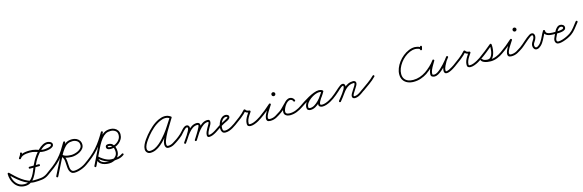

<svg xmlns="http://www.w3.org/2000/svg" viewBox="67 -1991 10280 3384"><g transform="rotate(-15 5207.5 -299.0)"><path d="M320 -556Q320 -563 325 -568Q330 -573 338 -573Q345 -573 350 -568Q355 -563 355 -556Q355 -535 339.5 -511.5Q324 -488 313 -470Q309 -463 302 -461.5Q295 -460 289 -464Q282 -467 280.5 -474Q279 -481 283 -487Q291 -501 305.5 -522Q320 -543 320 -556Q320 -556 320 -556Q320 -556 320 -556ZM288 -464Q282 -468 280.5 -475Q279 -482 283 -488Q305 -522 340 -538.5Q375 -555 414.5 -560.5Q454 -566 491 -566Q520 -566 548.5 -563Q577 -560 605 -552Q641 -542 673 -530.5Q705 -519 744 -519Q753 -519 776 -521Q799 -523 824.5 -528.5Q850 -534 868.5 -543.5Q887 -553 887 -568Q887 -577 876 -583Q865 -589 852 -592Q839 -595 833 -595Q796 -595 758.5 -572.5Q721 -550 686 -513.5Q651 -477 620.5 -435Q590 -393 567.5 -352.5Q545 -312 533 -282Q513 -234 491 -182Q469 -130 439.5 -84.5Q410 -39 366.5 -10.5Q323 18 260 18Q201 18 156 -6Q111 -30 80 -70.5Q49 -111 33 -162Q17 -213 17 -267Q17 -274 22 -279Q27 -284 34 -284Q42 -284 47 -279Q52 -274 52 -267Q52 -205 75.5 -147.5Q99 -90 145.5 -53.5Q192 -17 260 -17Q315 -17 353.5 -44.5Q392 -72 418 -114.5Q444 -157 463.5 -205Q483 -253 500 -296Q515 -331 539.5 -375Q564 -419 596.5 -463.5Q629 -508 667 -546Q705 -584 747 -607Q789 -630 833 -630Q850 -630 871 -623Q892 -616 907 -602.5Q922 -589 922 -568Q922 -541 901.5 -524.5Q881 -508 851 -499Q821 -490 791.5 -487Q762 -484 744 -484Q700 -484 660 -495.5Q620 -507 579.5 -519Q539 -531 491 -531Q461 -531 426.5 -527Q392 -523 361 -510Q330 -497 312 -469Q308 -463 301 -461.5Q294 -460 288 -464ZM22 -254Q17 -260 17 -267Q17 -274 22 -279Q27 -284 34.5 -284Q42 -284 47 -279Q84 -242 129 -200.5Q174 -159 224.5 -122.5Q275 -86 329.5 -63Q384 -40 441 -40Q503 -40 564.5 -47Q626 -54 679 -91Q685 -95 692 -94Q699 -93 703 -87Q707 -81 706 -74Q705 -67 699 -63Q642 -22 575.5 -13.5Q509 -5 441 -5Q380 -5 322 -28.5Q264 -52 210.5 -89.5Q157 -127 109.5 -170.5Q62 -214 22 -254Q22 -254 22 -254Q22 -254 22 -254ZM421 -256Q413 -256 408 -261Q403 -266 403 -274Q403 -281 408 -286Q413 -291 421 -291Q463 -291 505.5 -291Q548 -291 591 -291Q591 -291 591 -291Q591 -291 591 -291Q598 -291 603 -286Q608 -281 608 -274Q608 -266 603 -261Q598 -256 591 -256Q548 -256 505.5 -256Q463 -256 421 -256Q421 -256 421 -256Q421 -256 421 -256Z M699 -63Q693 -59 686 -60Q679 -61 675 -67Q671 -73 672 -80Q673 -87 679 -91Q744 -137 808 -186Q872 -235 927 -293Q982 -352 1025.5 -419.5Q1069 -487 1108 -556Q1108 -556 1108 -556Q1108 -556 1108 -556Q1112 -562 1119 -564Q1126 -566 1132 -562Q1139 -559 1140.5 -552Q1142 -545 1139 -538Q1098 -468 1053.5 -399Q1009 -330 953 -269Q897 -210 831.5 -159.5Q766 -109 699 -63Q699 -63 699 -63Q699 -63 699 -63ZM1131 -563Q1138 -560 1140 -553Q1142 -546 1139 -539Q1071 -403 1002.5 -266Q934 -129 866 8Q866 8 866 8Q866 8 866 8Q862 14 855.5 16.5Q849 19 842 16Q836 12 833.5 5.5Q831 -1 834 -8Q903 -145 971.5 -281.5Q1040 -418 1108 -555Q1111 -562 1118 -564Q1125 -566 1131 -563ZM939 -138Q936 -131 929 -128.5Q922 -126 916 -130Q909 -133 906.5 -139.5Q904 -146 907 -153Q933 -205 959 -257Q985 -309 1013 -360Q1043 -414 1076.5 -460.5Q1110 -507 1156 -536Q1202 -565 1269 -565Q1310 -565 1345 -549Q1380 -533 1401.5 -502Q1423 -471 1423 -427Q1423 -388 1399.5 -357.5Q1376 -327 1339.5 -306.5Q1303 -286 1262.5 -275.5Q1222 -265 1189 -265Q1162 -265 1127.5 -269.5Q1093 -274 1061.5 -286Q1030 -298 1011 -320Q1005 -327 1006.5 -334Q1008 -341 1013 -345Q1018 -349 1025 -349.5Q1032 -350 1038 -343Q1063 -313 1075 -283Q1087 -253 1090 -213Q1091 -187 1093 -160.5Q1095 -134 1097 -107Q1098 -87 1104.5 -66.5Q1111 -46 1125 -32Q1139 -18 1163 -18Q1198 -18 1236.5 -28Q1275 -38 1311.5 -54.5Q1348 -71 1376 -91Q1376 -91 1376 -91Q1376 -91 1376 -91Q1382 -95 1389 -94Q1396 -93 1400 -87Q1404 -81 1403 -74Q1402 -67 1396 -63Q1365 -41 1325 -23Q1285 -5 1243 6Q1201 17 1163 17Q1129 17 1107 -1Q1085 -19 1074.5 -47Q1064 -75 1062 -105Q1060 -131 1058.5 -157.5Q1057 -184 1055 -211Q1053 -245 1043 -270Q1033 -295 1011 -320Q1005 -327 1006.5 -334Q1008 -341 1013 -345Q1018 -349 1025 -349.5Q1032 -350 1038 -343Q1052 -326 1080 -316.5Q1108 -307 1138 -303.5Q1168 -300 1189 -300Q1214 -300 1248 -308Q1282 -316 1314 -332Q1346 -348 1367 -372Q1388 -396 1388 -427Q1388 -479 1352 -504.5Q1316 -530 1269 -530Q1245 -530 1221.5 -525.5Q1198 -521 1177 -509Q1139 -488 1104 -442Q1069 -396 1038 -339.5Q1007 -283 982 -229Q957 -175 939 -138Q939 -138 939 -138Q939 -138 939 -138Z M1372 -67Q1368 -73 1369 -80Q1370 -87 1376 -91Q1442 -137 1503 -187.5Q1564 -238 1617 -298Q1669 -357 1713 -422.5Q1757 -488 1796 -556Q1796 -556 1796 -556Q1796 -556 1796 -556Q1800 -562 1807 -564Q1814 -566 1820 -562Q1826 -559 1828 -552Q1830 -545 1826 -538Q1786 -469 1741.5 -402Q1697 -335 1643 -275Q1589 -214 1526 -162Q1463 -110 1396 -63Q1390 -59 1383 -60Q1376 -61 1372 -67ZM1795 -555Q1798 -561 1805 -563.5Q1812 -566 1819 -563Q1825 -560 1827.5 -553Q1830 -546 1827 -540Q1761 -403 1694.5 -266Q1628 -129 1562 8Q1559 14 1552 16.5Q1545 19 1538 16Q1532 13 1529.5 6Q1527 -1 1530 -8Q1597 -144 1663 -281Q1729 -418 1795 -555Q1795 -555 1795 -555Q1795 -555 1795 -555ZM1632 -138Q1629 -131 1622 -128.5Q1615 -126 1609 -130Q1602 -133 1599.5 -139.5Q1597 -146 1600 -153Q1626 -205 1652 -257.5Q1678 -310 1707 -360Q1737 -414 1771 -460.5Q1805 -507 1851.5 -536Q1898 -565 1965 -565Q2006 -565 2041 -549Q2076 -533 2097.5 -502Q2119 -471 2119 -428Q2119 -383 2099 -345.5Q2079 -308 2045.5 -280.5Q2012 -253 1971 -237.5Q1930 -222 1888 -222Q1872 -222 1854 -226.5Q1836 -231 1823.5 -242Q1811 -253 1811 -274Q1811 -298 1825.5 -307.5Q1840 -317 1862 -317Q1909 -317 1937 -293Q1965 -269 1978 -231.5Q1991 -194 1991 -154Q1991 -100 1962.5 -62Q1934 -24 1888.5 -3.5Q1843 17 1794 17Q1754 17 1713 7Q1672 -3 1640.5 -28Q1609 -53 1599 -97Q1596 -110 1596 -125Q1596 -140 1602 -153Q1605 -159 1615 -161Q1625 -163 1630 -158Q1648 -141 1666.5 -125.5Q1685 -110 1706 -97Q1739 -75 1778 -59.5Q1817 -44 1858 -44Q1913 -44 1960.5 -51.5Q2008 -59 2054 -91Q2054 -91 2054 -91Q2054 -91 2054 -91Q2060 -95 2067 -94Q2074 -93 2078 -87Q2082 -81 2081 -74Q2080 -67 2074 -63Q2024 -27 1971 -18Q1918 -9 1858 -9Q1812 -9 1768.5 -26Q1725 -43 1686 -68Q1664 -82 1644.5 -98Q1625 -114 1606 -133Q1603 -135 1607.5 -137.5Q1612 -140 1619 -141Q1625 -142 1630 -141.5Q1635 -141 1634 -138Q1630 -129 1631 -117Q1632 -105 1635 -97Q1646 -64 1672.5 -47Q1699 -30 1731.5 -23.5Q1764 -17 1794 -17Q1834 -17 1871 -33Q1908 -49 1932 -79.5Q1956 -110 1956 -154Q1956 -184 1947.5 -213.5Q1939 -243 1918.5 -262.5Q1898 -282 1862 -282Q1854 -282 1850 -281.5Q1846 -281 1846 -274Q1846 -266 1854.5 -262.5Q1863 -259 1873 -258Q1883 -257 1888 -257Q1934 -257 1979.5 -279Q2025 -301 2054.5 -339.5Q2084 -378 2084 -427Q2084 -479 2048 -504.5Q2012 -530 1965 -530Q1941 -530 1917.5 -525.5Q1894 -521 1873 -509Q1834 -487 1798 -441.5Q1762 -396 1731.5 -340Q1701 -284 1675.5 -230Q1650 -176 1632 -138Q1632 -138 1632 -138Q1632 -138 1632 -138Z M3060 -500Q3066 -496 3067 -488.5Q3068 -481 3064 -476Q3060 -470 3053 -468.5Q3046 -467 3040 -471Q3018 -486 2998.5 -493Q2979 -500 2951 -500Q2925 -500 2900.5 -492.5Q2876 -485 2853 -475Q2782 -442 2720 -387Q2658 -332 2609 -272Q2589 -246 2562.5 -210Q2536 -174 2516.5 -135Q2497 -96 2497 -62Q2497 -39 2510.5 -24.5Q2524 -10 2547 -10Q2595 -10 2639.5 -32Q2684 -54 2724.5 -89Q2765 -124 2799.5 -163Q2834 -202 2861 -236Q2909 -297 2950 -362.5Q2991 -428 3034 -493Q3038 -499 3045 -500.5Q3052 -502 3058 -498Q3064 -494 3065.5 -487Q3067 -480 3063 -474Q3020 -408 2978.5 -342Q2937 -276 2889 -214Q2859 -176 2821.5 -134.5Q2784 -93 2740.5 -56.5Q2697 -20 2648 2.5Q2599 25 2547 25Q2510 25 2486 0Q2462 -25 2462 -62Q2462 -101 2482 -144Q2502 -187 2530 -226Q2558 -265 2582 -294Q2634 -357 2698.5 -414.5Q2763 -472 2838 -507Q2865 -519 2893.5 -527Q2922 -535 2951 -535Q2985 -535 3009 -526.5Q3033 -518 3060 -500Q3060 -500 3060 -500Q3060 -500 3060 -500ZM3057 -499Q3063 -495 3065 -488Q3067 -481 3063 -475Q3021 -401 2975.5 -330.5Q2930 -260 2893 -183Q2879 -153 2865.5 -118Q2852 -83 2852 -50Q2852 -34 2857 -24Q2862 -14 2879 -14Q2926 -14 2969 -40Q3012 -66 3049 -91Q3049 -91 3049 -91Q3049 -91 3049 -91Q3054 -95 3061.5 -94Q3069 -93 3073 -87Q3077 -81 3076 -74Q3075 -67 3069 -63Q3028 -33 2980 -6Q2932 21 2879 21Q2847 21 2832 0.5Q2817 -20 2817 -50Q2817 -87 2831.5 -126Q2846 -165 2862 -198Q2898 -276 2944.5 -347Q2991 -418 3033 -492Q3037 -498 3044 -500Q3051 -502 3057 -499Z M3045 -67Q3040 -73 3041.5 -80Q3043 -87 3049 -91Q3095 -124 3135 -161Q3149 -173 3165.5 -193Q3182 -213 3201 -232.5Q3220 -252 3240 -265Q3260 -278 3281 -278Q3304 -278 3317.5 -262.5Q3331 -247 3331 -224Q3331 -202 3315 -168.5Q3299 -135 3275.5 -98Q3252 -61 3229.5 -29Q3207 3 3194 22Q3194 22 3194 22Q3194 22 3194 22Q3190 28 3183 29.5Q3176 31 3170 26Q3164 22 3162.5 15Q3161 8 3166 2Q3176 -13 3197.5 -43.5Q3219 -74 3241.5 -109.5Q3264 -145 3280 -176Q3296 -207 3296 -224Q3296 -243 3281 -243Q3267 -243 3249 -229Q3231 -215 3212 -194.5Q3193 -174 3177 -155.5Q3161 -137 3152 -128Q3113 -93 3069 -63Q3063 -58 3056 -59.5Q3049 -61 3045 -67ZM3194 22Q3190 28 3183 29.5Q3176 31 3170 26Q3164 22 3162.5 15Q3161 8 3166 2Q3192 -36 3223 -83Q3254 -130 3290.5 -173Q3327 -216 3371 -244Q3415 -272 3468 -272Q3489 -272 3505.5 -260Q3522 -248 3522 -225Q3522 -205 3506.5 -171Q3491 -137 3468.5 -99.5Q3446 -62 3424 -29Q3402 4 3390 24Q3386 30 3379 31.5Q3372 33 3365 29Q3359 25 3357.5 18Q3356 11 3360 4Q3368 -7 3383 -30.5Q3398 -54 3416 -83Q3434 -112 3450 -140.5Q3466 -169 3476.5 -191.5Q3487 -214 3487 -225Q3487 -233 3480.5 -235Q3474 -237 3468 -237Q3422 -237 3382 -210Q3342 -183 3308.5 -141.5Q3275 -100 3246.5 -56Q3218 -12 3194 22Q3194 22 3194 22Q3194 22 3194 22ZM3366 30Q3359 26 3357.5 19Q3356 12 3360 6Q3382 -32 3413 -79Q3444 -126 3482 -170.5Q3520 -215 3564.5 -244.5Q3609 -274 3658 -275Q3690 -276 3699 -260Q3708 -244 3704 -221Q3700 -198 3690 -180Q3677 -156 3660 -128Q3643 -100 3630.5 -71.5Q3618 -43 3618 -16Q3618 -13 3618 -13Q3648 -13 3678.5 -26Q3709 -39 3737.5 -57Q3766 -75 3789 -91Q3795 -96 3802 -94.5Q3809 -93 3813 -87Q3818 -81 3816.5 -74Q3815 -67 3809 -63Q3782 -44 3750.5 -24.5Q3719 -5 3685.5 8.5Q3652 22 3618 22Q3601 22 3592 11Q3583 0 3583 -16Q3583 -47 3596 -78Q3609 -109 3626.5 -139.5Q3644 -170 3659 -196Q3662 -202 3667.5 -212.5Q3673 -223 3673 -232Q3673 -241 3660 -240Q3616 -239 3576 -210.5Q3536 -182 3500.5 -139.5Q3465 -97 3437 -53Q3409 -9 3390 24Q3386 30 3379 31.5Q3372 33 3366 30Z M3809 -63Q3803 -59 3796 -60Q3789 -61 3785 -67Q3781 -73 3782 -80Q3783 -87 3789 -91Q3812 -107 3835.5 -122.5Q3859 -138 3884 -152Q3890 -156 3911 -166Q3932 -176 3956.5 -189Q3981 -202 3999 -213.5Q4017 -225 4017 -232Q4017 -238 4006.5 -241Q3996 -244 3992 -244Q3963 -244 3941 -225.5Q3919 -207 3904.5 -178.5Q3890 -150 3883 -120Q3876 -90 3876 -66Q3876 -44 3884 -29Q3892 -14 3917 -14Q3949 -14 3981 -26Q4013 -38 4043 -56Q4073 -74 4098 -91Q4104 -95 4111 -94Q4118 -93 4122 -87Q4126 -81 4125 -74Q4124 -67 4118 -63Q4090 -43 4057 -23.5Q4024 -4 3988.5 8.5Q3953 21 3917 21Q3877 21 3859 -4.5Q3841 -30 3841 -66Q3841 -97 3850.5 -134Q3860 -171 3879 -204Q3898 -237 3926.5 -258Q3955 -279 3992 -279Q4012 -279 4032 -267Q4052 -255 4052 -232Q4052 -212 4037 -198Q4018 -179 3988 -166Q3958 -153 3934 -140Q3902 -123 3870.5 -103.5Q3839 -84 3809 -63Q3809 -63 3809 -63Q3809 -63 3809 -63Z M4118 -63Q4112 -58 4105 -59.5Q4098 -61 4094 -67Q4089 -73 4090.5 -80Q4092 -87 4098 -91Q4157 -132 4218 -180Q4279 -228 4327 -282Q4332 -287 4342 -286Q4352 -285 4356 -278Q4364 -260 4384 -253Q4404 -246 4422 -245Q4431 -245 4436 -235Q4440 -226 4436 -218Q4416 -189 4396.5 -159Q4377 -129 4363.5 -96.5Q4350 -64 4350 -27Q4350 -14 4357.5 -12Q4365 -10 4376 -10Q4405 -10 4440.5 -23.5Q4476 -37 4509.5 -56Q4543 -75 4566 -91Q4566 -91 4566 -91Q4566 -91 4566 -91Q4572 -95 4579 -94Q4586 -93 4590 -87Q4594 -81 4593 -74Q4592 -67 4586 -63Q4560 -44 4523.5 -23.5Q4487 -3 4448 11Q4409 25 4376 25Q4350 25 4332.5 13Q4315 1 4315 -27Q4315 -68 4329 -103.5Q4343 -139 4364 -172Q4385 -205 4406 -238Q4409 -241 4413 -237.5Q4417 -234 4420 -228Q4423 -221 4423.5 -215.5Q4424 -210 4420 -211Q4392 -212 4364.5 -224Q4337 -236 4324 -262Q4323 -266 4328 -267Q4333 -268 4340 -267Q4346 -266 4351 -263.5Q4356 -261 4353 -258Q4304 -203 4241.5 -154Q4179 -105 4118 -63Q4118 -63 4118 -63Q4118 -63 4118 -63Z M4586 -63Q4580 -58 4573 -59.5Q4566 -61 4562 -67Q4557 -73 4558.5 -80Q4560 -87 4566 -91Q4623 -131 4679 -176Q4735 -221 4786 -268Q4797 -278 4809 -268Q4821 -259 4813 -246Q4804 -232 4785 -203.5Q4766 -175 4745.5 -141.5Q4725 -108 4712 -77Q4699 -46 4702.5 -26.5Q4706 -7 4735 -7Q4790 -7 4838 -34Q4886 -61 4929 -91Q4929 -91 4929 -91Q4929 -91 4929 -91Q4935 -95 4942 -94Q4949 -93 4953 -87Q4957 -81 4956 -74Q4955 -67 4949 -63Q4901 -29 4848.5 -0.5Q4796 28 4735 28Q4694 28 4679 11.5Q4664 -5 4666.5 -33Q4669 -61 4683.5 -94.5Q4698 -128 4717.5 -161Q4737 -194 4755.5 -221.5Q4774 -249 4783 -264Q4787 -271 4794 -270Q4801 -269 4806 -265Q4811 -260 4813 -253.5Q4815 -247 4810 -242Q4757 -195 4700.5 -149Q4644 -103 4586 -63Q4586 -63 4586 -63Q4586 -63 4586 -63ZM4905 -414Q4905 -414 4904 -414Q4904 -414 4904 -414Q4904 -413 4904 -413Q4905 -413 4905 -414ZM4869 -414Q4869 -429 4879 -439Q4889 -449 4904 -449Q4919 -449 4929.5 -439Q4940 -429 4940 -414Q4940 -399 4929.5 -388.5Q4919 -378 4904 -378Q4889 -378 4879 -388.5Q4869 -399 4869 -414Z M4925 -67Q4920 -73 4921.5 -80Q4923 -87 4929 -91Q4953 -108 4982.5 -138Q5012 -168 5043 -199.5Q5074 -231 5104.5 -252.5Q5135 -274 5163 -274Q5190 -274 5214 -257Q5238 -240 5246 -214Q5246 -214 5246 -214Q5246 -214 5246 -214Q5248 -207 5244.5 -200.5Q5241 -194 5234 -192Q5227 -190 5220.5 -193.5Q5214 -197 5212 -204Q5208 -219 5193 -229Q5178 -239 5163 -239Q5137 -239 5112 -218Q5087 -197 5065 -170.5Q5043 -144 5026 -128Q5008 -110 4989 -93.5Q4970 -77 4949 -63Q4943 -58 4936 -59.5Q4929 -61 4925 -67ZM5234 -192Q5227 -190 5220.5 -193.5Q5214 -197 5212 -204Q5208 -219 5193 -229Q5178 -239 5163 -239Q5137 -239 5113 -219.5Q5089 -200 5069 -171Q5049 -142 5037 -111.5Q5025 -81 5025 -59Q5025 -40 5037 -30Q5049 -20 5065.5 -16.5Q5082 -13 5097 -13Q5155 -13 5211.5 -35.5Q5268 -58 5315 -91Q5315 -91 5315 -91Q5315 -91 5315 -91Q5321 -95 5328 -94Q5335 -93 5339 -87Q5343 -81 5342 -74Q5341 -67 5335 -63Q5283 -27 5222 -2.5Q5161 22 5097 22Q5072 22 5047 14Q5022 6 5006 -12Q4990 -30 4990 -59Q4990 -88 5004.5 -125Q5019 -162 5043.5 -196Q5068 -230 5099 -252Q5130 -274 5163 -274Q5190 -274 5214 -257Q5238 -240 5246 -214Q5248 -207 5244.5 -200.5Q5241 -194 5234 -192Z M5311 -67Q5307 -73 5308 -80Q5309 -87 5315 -91Q5347 -114 5394.5 -145Q5442 -176 5495.5 -205.5Q5549 -235 5600.5 -254.5Q5652 -274 5693 -274Q5710 -274 5727 -269.5Q5744 -265 5758 -255Q5765 -250 5765.5 -243.5Q5766 -237 5763 -232Q5759 -226 5752.5 -224Q5746 -222 5739 -226Q5717 -239 5691 -239Q5657 -239 5614 -221Q5571 -203 5531 -173.5Q5491 -144 5465 -107.5Q5439 -71 5439 -34Q5439 -18 5447 -14Q5455 -10 5470 -10Q5510 -10 5550 -34.5Q5590 -59 5626 -96.5Q5662 -134 5690 -174.5Q5718 -215 5736 -246Q5740 -254 5747 -255Q5754 -256 5759 -253Q5765 -250 5768 -243.5Q5771 -237 5766 -230Q5756 -211 5737.5 -184.5Q5719 -158 5700 -130Q5681 -102 5668 -76Q5655 -50 5655 -32Q5655 -20 5667 -16.5Q5679 -13 5688 -13Q5720 -13 5754.5 -25Q5789 -37 5822 -55.5Q5855 -74 5880 -91Q5886 -95 5893 -94Q5900 -93 5904 -87Q5908 -81 5907 -74Q5906 -67 5900 -63Q5872 -43 5836 -23.5Q5800 -4 5761.5 9Q5723 22 5688 22Q5663 22 5641.5 9.5Q5620 -3 5620 -32Q5620 -57 5633 -85Q5646 -113 5665 -141.5Q5684 -170 5703.5 -196.5Q5723 -223 5736 -246Q5740 -254 5747 -255.5Q5754 -257 5759 -253Q5765 -250 5768 -243.5Q5771 -237 5766 -230Q5746 -193 5715 -149Q5684 -105 5644.5 -65.5Q5605 -26 5560.5 -0.5Q5516 25 5470 25Q5441 25 5422.5 11Q5404 -3 5404 -34Q5404 -79 5432.5 -121.5Q5461 -164 5505.5 -198.5Q5550 -233 5600 -253.5Q5650 -274 5691 -274Q5727 -274 5757 -256Q5764 -252 5764.5 -245Q5765 -238 5761 -232Q5758 -227 5751.5 -224.5Q5745 -222 5738 -227Q5728 -234 5716 -236.5Q5704 -239 5693 -239Q5665 -239 5627.5 -226Q5590 -213 5548.5 -192Q5507 -171 5466.5 -147Q5426 -123 5391.5 -100.5Q5357 -78 5335 -63Q5329 -59 5322 -60Q5315 -61 5311 -67Z M5876 -67Q5871 -73 5872.5 -80Q5874 -87 5880 -91Q5912 -114 5942 -139.5Q5972 -165 6001 -191Q6016 -204 6037.5 -223.5Q6059 -243 6082.5 -258.5Q6106 -274 6127 -274Q6148 -274 6159 -259Q6170 -244 6170 -224Q6170 -199 6153 -166Q6136 -133 6111 -97.5Q6086 -62 6061 -31Q6036 0 6020 21Q6015 26 6008 27Q6001 28 5995 24Q5990 19 5989 12Q5988 5 5992 -1Q6006 -18 6029.5 -47.5Q6053 -77 6077 -110Q6101 -143 6118 -173.5Q6135 -204 6135 -224Q6135 -228 6133.5 -233.5Q6132 -239 6127 -239Q6113 -239 6092.5 -224Q6072 -209 6053.5 -191.5Q6035 -174 6025 -165Q5995 -138 5964 -112Q5933 -86 5900 -63Q5894 -58 5887 -59.5Q5880 -61 5876 -67ZM6020 21Q6015 27 6008 27.5Q6001 28 5995 24Q5989 19 5988.5 12Q5988 5 5992 -1Q6017 -32 6041.5 -62.5Q6066 -93 6089 -126Q6116 -165 6150 -198.5Q6184 -232 6226 -252Q6268 -272 6318 -272Q6338 -272 6353.5 -260.5Q6369 -249 6369 -227Q6369 -207 6353 -178.5Q6337 -150 6316.5 -119.5Q6296 -89 6280 -62Q6264 -35 6264 -19Q6264 -12 6267 -10.5Q6270 -9 6277 -9Q6306 -9 6335 -22.5Q6364 -36 6390.5 -55.5Q6417 -75 6440 -91Q6446 -95 6453 -94Q6460 -93 6464 -87Q6468 -81 6467 -74Q6466 -67 6460 -63Q6434 -44 6404.5 -23Q6375 -2 6343 12Q6311 26 6277 26Q6256 26 6242.5 14.5Q6229 3 6229 -19Q6229 -39 6245 -68Q6261 -97 6281.5 -127.5Q6302 -158 6318 -184.5Q6334 -211 6334 -227Q6334 -234 6328.5 -235.5Q6323 -237 6318 -237Q6274 -237 6237.5 -219Q6201 -201 6171 -171Q6141 -141 6117 -106Q6095 -73 6070 -41.5Q6045 -10 6020 21Q6020 21 6020 21Q6020 21 6020 21Z M6436 -66Q6432 -71 6433 -78.5Q6434 -86 6440 -90Q6501 -133 6563.5 -178Q6626 -223 6679 -276Q6684 -281 6691 -281.5Q6698 -282 6703 -276Q6708 -271 6708.5 -264Q6709 -257 6703 -252Q6650 -197 6586 -151.5Q6522 -106 6460 -61Q6454 -57 6447 -58.5Q6440 -60 6436 -66Z M7617 -551Q7618 -558 7624.5 -562Q7631 -566 7638 -564Q7645 -563 7648.5 -556.5Q7652 -550 7651 -543Q7648 -532 7645.5 -521.5Q7643 -511 7640 -500Q7640 -500 7640 -500Q7640 -500 7640 -500Q7639 -493 7632.5 -489.5Q7626 -486 7619 -487Q7612 -489 7608.5 -495Q7605 -501 7606 -509Q7609 -519 7611.5 -530Q7614 -541 7617 -551Q7617 -551 7617 -551Q7617 -551 7617 -551ZM7641 -504Q7641 -497 7636 -492Q7631 -487 7623 -487Q7616 -487 7611 -492Q7606 -497 7606 -504Q7606 -516 7588.5 -522.5Q7571 -529 7551 -532Q7531 -535 7524 -535Q7474 -535 7423.5 -513.5Q7373 -492 7328 -455.5Q7283 -419 7248 -372Q7213 -325 7192.5 -274.5Q7172 -224 7172 -174Q7172 -120 7196 -85Q7220 -50 7261 -34Q7302 -18 7353 -18Q7417 -18 7474 -37.5Q7531 -57 7584 -92Q7590 -96 7597 -94.5Q7604 -93 7608 -87Q7612 -81 7611 -73.5Q7610 -66 7604 -62Q7546 -25 7484 -4Q7422 17 7353 17Q7292 17 7243.5 -4Q7195 -25 7166 -67.5Q7137 -110 7137 -174Q7137 -229 7159 -285.5Q7181 -342 7219.5 -393Q7258 -444 7307.5 -483.5Q7357 -523 7412.5 -546.5Q7468 -570 7524 -570Q7543 -570 7570.5 -564Q7598 -558 7619.5 -544Q7641 -530 7641 -504Q7641 -504 7641 -504Q7641 -504 7641 -504Z M7603 -63Q7597 -58 7590 -59.5Q7583 -61 7579 -67Q7574 -73 7575.5 -80Q7577 -87 7583 -91Q7635 -127 7682.5 -171.5Q7730 -216 7767 -267Q7772 -274 7778.5 -274.5Q7785 -275 7790 -272Q7796 -268 7798 -262Q7800 -256 7796 -248Q7778 -217 7756 -180.5Q7734 -144 7717.5 -106Q7701 -68 7701 -32Q7701 -19 7713.5 -16Q7726 -13 7735 -13Q7760 -13 7791.5 -32Q7823 -51 7857 -82Q7891 -113 7922.5 -147.5Q7954 -182 7979 -213Q8004 -244 8018 -263Q8023 -270 8030 -270Q8037 -270 8042 -266Q8047 -262 8049 -255.5Q8051 -249 8046 -242Q8035 -229 8024 -216Q8013 -203 8005 -188Q8005 -188 8005 -189Q8005 -189 8005 -189Q7986 -153 7964.5 -112.5Q7943 -72 7943 -30Q7943 -22 7946 -18Q7946 -18 7945 -18Q7945 -18 7945 -18Q7948 -14 7947.5 -14.5Q7947 -15 7955 -15Q7976 -15 8006.5 -29Q8037 -43 8065.5 -61.5Q8094 -80 8111 -91Q8111 -91 8111 -91Q8111 -91 8111 -91Q8117 -95 8124 -94Q8131 -93 8135 -87Q8139 -81 8138 -74Q8137 -67 8131 -63Q8111 -48 8079.5 -28.5Q8048 -9 8014.5 5.5Q7981 20 7955 20Q7941 20 7931.5 15.5Q7922 11 7915 -2Q7915 -2 7915 -2Q7914 -2 7914 -2Q7908 -14 7908 -30Q7908 -77 7930.5 -121Q7953 -165 7975 -205Q7975 -205 7975 -205Q7975 -206 7975 -206Q7984 -221 7995.5 -235.5Q8007 -250 8018 -264Q8024 -271 8030.5 -271Q8037 -271 8043 -267Q8048 -263 8049.5 -256.5Q8051 -250 8046 -243Q8030 -220 8003 -186.5Q7976 -153 7942.5 -116.5Q7909 -80 7872.5 -48.5Q7836 -17 7800.5 2.5Q7765 22 7735 22Q7710 22 7688 10Q7666 -2 7666 -32Q7666 -72 7683 -113Q7700 -154 7723 -192.5Q7746 -231 7766 -266Q7770 -273 7777 -273.5Q7784 -274 7789 -270Q7795 -267 7797.5 -260.5Q7800 -254 7795 -247Q7757 -193 7707 -146.5Q7657 -100 7603 -63Q7603 -63 7603 -63Q7603 -63 7603 -63Z M8130 -63Q8124 -58 8117 -59.5Q8110 -61 8106 -67Q8101 -73 8102.5 -80Q8104 -87 8110 -91Q8169 -132 8230 -180Q8291 -228 8339 -282Q8344 -287 8354 -286Q8364 -285 8368 -278Q8376 -260 8396 -253Q8416 -246 8434 -245Q8443 -245 8448 -235Q8452 -226 8448 -218Q8428 -189 8408.5 -159Q8389 -129 8375.5 -96.5Q8362 -64 8362 -27Q8362 -14 8369.5 -12Q8377 -10 8388 -10Q8417 -10 8452.5 -23.5Q8488 -37 8521.5 -56Q8555 -75 8578 -91Q8578 -91 8578 -91Q8578 -91 8578 -91Q8584 -95 8591 -94Q8598 -93 8602 -87Q8606 -81 8605 -74Q8604 -67 8598 -63Q8572 -44 8535.5 -23.5Q8499 -3 8460 11Q8421 25 8388 25Q8362 25 8344.5 13Q8327 1 8327 -27Q8327 -68 8341 -103.5Q8355 -139 8376 -172Q8397 -205 8418 -238Q8421 -241 8425 -237.5Q8429 -234 8432 -228Q8435 -221 8435.5 -215.5Q8436 -210 8432 -211Q8404 -212 8376.5 -224Q8349 -236 8336 -262Q8335 -266 8340 -267Q8345 -268 8352 -267Q8358 -266 8363 -263.5Q8368 -261 8365 -258Q8316 -203 8253.5 -154Q8191 -105 8130 -63Q8130 -63 8130 -63Q8130 -63 8130 -63Z M8574 -67Q8569 -73 8570.5 -80Q8572 -87 8578 -91Q8640 -134 8700 -182Q8760 -230 8818 -278Q8825 -284 8835 -280Q8845 -276 8846 -267Q8850 -240 8848.5 -204Q8847 -168 8839 -130.5Q8831 -93 8815.5 -61Q8800 -29 8775 -9.5Q8750 10 8714 10Q8681 10 8645.5 0Q8610 -10 8590 -39Q8585 -46 8587 -53Q8589 -60 8594 -63Q8599 -67 8606 -66.5Q8613 -66 8618 -59Q8631 -41 8656.5 -31.5Q8682 -22 8710 -19Q8738 -16 8758 -16Q8813 -16 8867.5 -38Q8922 -60 8966 -91Q8972 -95 8979 -94Q8986 -93 8990 -87Q8994 -81 8993 -74Q8992 -67 8986 -63Q8938 -28 8878.5 -4.5Q8819 19 8758 19Q8732 19 8699 14.5Q8666 10 8636.5 -2.5Q8607 -15 8590 -39Q8585 -46 8587 -53Q8589 -60 8594 -63Q8599 -67 8606 -66.5Q8613 -66 8618 -59Q8633 -38 8661.5 -31.5Q8690 -25 8714 -25Q8742 -25 8760.5 -43Q8779 -61 8790.5 -89.5Q8802 -118 8807.5 -150.5Q8813 -183 8813.5 -213Q8814 -243 8812 -262Q8811 -267 8816.5 -267Q8822 -267 8829 -264Q8835 -261 8839.5 -257.5Q8844 -254 8840 -251Q8781 -202 8721 -154Q8661 -106 8598 -63Q8592 -58 8585 -59.5Q8578 -61 8574 -67Z M8986 -63Q8980 -58 8973 -59.5Q8966 -61 8962 -67Q8957 -73 8958.5 -80Q8960 -87 8966 -91Q9023 -131 9079 -176Q9135 -221 9186 -268Q9197 -278 9209 -268Q9221 -259 9213 -246Q9204 -232 9185 -203.5Q9166 -175 9145.5 -141.5Q9125 -108 9112 -77Q9099 -46 9102.5 -26.5Q9106 -7 9135 -7Q9190 -7 9238 -34Q9286 -61 9329 -91Q9329 -91 9329 -91Q9329 -91 9329 -91Q9335 -95 9342 -94Q9349 -93 9353 -87Q9357 -81 9356 -74Q9355 -67 9349 -63Q9301 -29 9248.5 -0.5Q9196 28 9135 28Q9094 28 9079 11.5Q9064 -5 9066.5 -33Q9069 -61 9083.5 -94.5Q9098 -128 9117.5 -161Q9137 -194 9155.5 -221.5Q9174 -249 9183 -264Q9187 -271 9194 -270Q9201 -269 9206 -265Q9211 -260 9213 -253.5Q9215 -247 9210 -242Q9157 -195 9100.5 -149Q9044 -103 8986 -63Q8986 -63 8986 -63Q8986 -63 8986 -63ZM9305 -414Q9305 -414 9304 -414Q9304 -414 9304 -414Q9304 -413 9304 -413Q9305 -413 9305 -414ZM9269 -414Q9269 -429 9279 -439Q9289 -449 9304 -449Q9319 -449 9329.5 -439Q9340 -429 9340 -414Q9340 -399 9329.5 -388.5Q9319 -378 9304 -378Q9289 -378 9279 -388.5Q9269 -399 9269 -414Z M9323 -67Q9319 -73 9320.5 -80Q9322 -87 9328 -92Q9346 -104 9371 -125.5Q9396 -147 9424 -172Q9452 -197 9480 -219.5Q9508 -242 9532.5 -256.5Q9557 -271 9574 -271Q9600 -271 9613.5 -254Q9627 -237 9627 -213Q9627 -185 9614 -157Q9601 -129 9585 -107Q9576 -96 9571 -82Q9566 -68 9566 -54Q9566 -40 9573 -25.5Q9580 -11 9596 -11Q9603 -11 9610.5 -14Q9618 -17 9624 -21Q9663 -45 9690 -88Q9717 -131 9739 -179Q9761 -227 9785 -265Q9792 -276 9805 -272Q9818 -269 9818 -256Q9818 -225 9838 -210.5Q9858 -196 9885.5 -192.5Q9913 -189 9937 -188Q9944 -188 9949.5 -183Q9955 -178 9954 -171Q9954 -164 9949 -158.5Q9944 -153 9937 -154Q9903 -154 9867 -161.5Q9831 -169 9807 -191Q9783 -213 9783 -256Q9783 -262 9789 -263.5Q9795 -265 9802 -263Q9809 -261 9813.5 -256.5Q9818 -252 9815 -247Q9789 -205 9766 -156Q9743 -107 9714 -62.5Q9685 -18 9642 9Q9632 15 9620 19.5Q9608 24 9596 24Q9564 24 9547.5 -0.5Q9531 -25 9531 -54Q9531 -74 9538 -93Q9545 -112 9557 -129Q9570 -146 9581 -168.5Q9592 -191 9592 -213Q9592 -223 9588.5 -229.5Q9585 -236 9574 -236Q9563 -236 9541.5 -221.5Q9520 -207 9493 -184.5Q9466 -162 9438.5 -138Q9411 -114 9387 -93.5Q9363 -73 9348 -62Q9342 -58 9335 -59.5Q9328 -61 9323 -67Z M9920 -171Q9919 -178 9924.5 -183Q9930 -188 9937 -188Q9945 -189 9967.5 -188Q9990 -187 10019.5 -187.5Q10049 -188 10076.5 -191.5Q10104 -195 10122 -202Q10140 -209 10140 -223Q10140 -237 10127.5 -243.5Q10115 -250 10102 -250Q10078 -250 10058 -228.5Q10038 -207 10029 -187Q10019 -167 10009.5 -147Q10000 -127 9990 -106Q9983 -92 9976 -75.5Q9969 -59 9969 -42Q9969 -11 9999 -11Q10030 -11 10071.5 -23.5Q10113 -36 10152.5 -55Q10192 -74 10217 -91Q10223 -95 10230 -94Q10237 -93 10241 -87Q10245 -81 10244 -74Q10243 -67 10237 -63Q10210 -43 10167 -23Q10124 -3 10079 10.5Q10034 24 9999 24Q9969 24 9951.5 5.5Q9934 -13 9934 -42Q9934 -63 9942 -83Q9950 -103 9959 -122Q9968 -142 9978 -162Q9988 -182 9997 -203Q10011 -232 10039 -258.5Q10067 -285 10102 -285Q10129 -285 10152 -268.5Q10175 -252 10175 -223Q10175 -196 10156 -181.5Q10137 -167 10107 -160.5Q10077 -154 10044 -153Q10011 -152 9982 -153Q9953 -154 9937 -154Q9930 -153 9925 -158.5Q9920 -164 9920 -171Z M10237 -61Q10231 -57 10224 -58.5Q10217 -60 10213 -66Q10209 -71 10210 -78.5Q10211 -86 10217 -90Q10268 -126 10307 -176Q10346 -226 10384 -275Q10384 -275 10384 -275Q10384 -275 10384 -275Q10389 -280 10396 -281Q10403 -282 10409 -278Q10414 -273 10415 -266Q10416 -259 10412 -253Q10372 -202 10331 -150.5Q10290 -99 10237 -61Q10237 -61 10237 -61Q10237 -61 10237 -61Z"/></g></svg>

Font: FRB American Cursive
Style: Italic
Weight: 400
Italic angle: -25°
Version: Version 2.0;Modular Font Editor K font №1